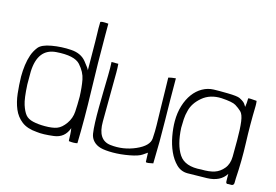

<svg xmlns="http://www.w3.org/2000/svg" viewBox="-93 -897 1574 1093"><g transform="rotate(15 694.5 -350.5)"><path d="M379 -417Q377 -426 346.5 -463.5Q316 -501 258 -505Q200 -509 143 -499Q86 -489 67.5 -465Q49 -441 39.5 -413.5Q30 -386 25.5 -353Q21 -320 21 -285Q22 -235 27.5 -186Q33 -137 49.5 -97.5Q66 -58 99 -32.5Q132 -7 189 -3Q226 2 289 -6Q352 -14 373 -75Q376 -58 377 -37.5Q378 -17 378 -7Q378 -2 379 0Q409 4 429 -1Q433 -145 428 -308Q423 -471 423 -638V-704Q377 -708 376 -700V-689Q375 -669 376.5 -631.5Q378 -594 377.5 -585.5Q377 -577 379 -417ZM373 -260Q373 -211 370.5 -171.5Q368 -132 345 -99.5Q322 -67 296 -57Q270 -47 224 -47Q185 -47 154.5 -54Q124 -61 109 -79.5Q94 -98 82.5 -133.5Q71 -169 67 -251Q67 -254 67 -326Q72 -463 178.5 -471Q285 -479 320 -440Q355 -401 363 -358.5Q371 -316 373 -260Z M833 0Q833 3 838.5 3.5Q844 4 849 3Q854 2 876 -2Q880 -134 877.5 -257Q875 -380 875 -503Q850 -501 832 -496V-492Q833 -459 833.5 -426Q834 -393 835.5 -322Q837 -251 838 -217Q839 -183 836 -138.5Q833 -94 761.5 -62.5Q690 -31 613 -40Q536 -49 537 -158Q538 -267 538 -311Q538 -355 538.5 -386Q539 -417 539 -446Q539 -475 537 -498H497Q499 -464 498 -419Q497 -374 496 -325.5Q495 -277 494.5 -229.5Q494 -182 495.5 -142Q497 -102 501 -76.5Q505 -51 522 -33.5Q539 -16 565 -9Q591 -2 636.5 -2Q682 -2 733.5 -11.5Q785 -21 805.5 -35.5Q826 -50 831 -53Q832 -39 833 0Z M1302 -499Q1302 -473 1298 -448Q1288 -466 1278.5 -473.5Q1269 -481 1254 -488.5Q1239 -496 1182 -497Q1125 -498 1100 -497Q1065 -496 1034 -478.5Q1003 -461 980.5 -430.5Q958 -400 945 -358Q932 -316 932 -266Q932 -226 940.5 -179Q949 -132 967 -92Q985 -52 1012.5 -25Q1040 2 1079 2Q1114 2 1192.5 0Q1271 -2 1304 -55Q1304 -45 1304 -32.5Q1304 -20 1304.5 -10Q1305 0 1312 2Q1311 1 1339 1Q1351 -1 1351.5 -14Q1352 -27 1352 -40Q1359 -147 1355 -251.5Q1351 -356 1354 -464V-474Q1354 -480 1353.5 -486Q1353 -492 1352 -498Q1320 -500 1317.5 -500.5Q1315 -501 1308.5 -500.5Q1302 -500 1302 -499ZM1156 -461Q1221 -457 1241 -444.5Q1261 -432 1276.5 -417.5Q1292 -403 1297.5 -361.5Q1303 -320 1303 -253Q1303 -199 1302.5 -156Q1302 -113 1279.5 -85.5Q1257 -58 1226.5 -48Q1196 -38 1149 -39Q1054 -31 1018 -85Q982 -139 977 -239Q977 -264 978.5 -290Q980 -316 987 -341Q998 -388 1043 -426Q1088 -464 1156 -461Z"/></g></svg>

Font: Londrina Solid Thin
Style: Regular
Weight: 250
Designer: Marcelo Magalhaes
Foundry: Marcelo Magalhães
Version: Version 1.002